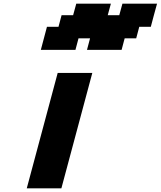

<svg xmlns="http://www.w3.org/2000/svg" viewBox="-20 -1020 871 1040"><path d="M125 0H312.5Q340.3 -104 396.2 -312.3Q452.1 -520.5 480 -625H292.5Q264.6 -520.5 208.7 -312.3Q152.8 -104 125 0ZM451.2 -750H638.7L655.3 -812.5H717.8L734.4 -875H796.9Q802.2 -896 813.5 -937.5Q824.7 -979 830.6 -1000H643.1L626 -937.5H563.5L580.6 -1000H393.1L376 -937.5H313.5L296.9 -875H234.4Q229 -854 217.8 -812.5Q206.5 -771 201.2 -750H388.7L405.3 -812.5H467.8Z"/></svg>

Font: Faithful 32x
Style: SemiboldOblique
Weight: 400
Foundry: Faithful Resource Pack
Version: Version 1.0; January 27, 2023